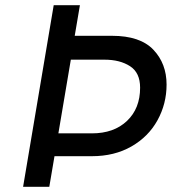

<svg xmlns="http://www.w3.org/2000/svg" viewBox="-20 -720 662 740"><path d="M622 -394Q622 -320 587 -256.5Q552 -193 486.5 -155.5Q421 -118 334 -118H190L170 0H69L187 -700H288L268 -582H412Q520 -582 571 -528.5Q622 -475 622 -394ZM520 -382Q520 -440 481 -465Q442 -490 383 -490H253L205 -206H334Q419 -206 469.5 -254Q520 -302 520 -382Z"/></svg>

Font: Be Vietnam Medium
Style: Italic
Weight: 500
Italic angle: -9.444°
Designer: Gabriel Lam
Foundry: TypeRant
Version: Version 3.000